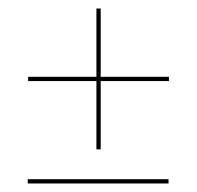

<svg xmlns="http://www.w3.org/2000/svg" viewBox="-20 -564 461 450"><path d="M206 -214V-374H46V-384H206V-544H216V-384H376V-374H216V-214ZM45 -134V-144H375V-134Z"/></svg>

Font: Gloock
Style: Regular
Weight: 400
Designer: Duarte Pinto
Foundry: Duarte Pinto
Version: Version 1.000